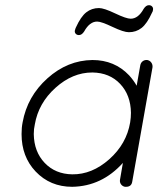

<svg xmlns="http://www.w3.org/2000/svg" viewBox="-20 -719 614 739"><path d="M258 0Q173 0 117 -59Q63 -116 63 -203Q63 -228 67 -248Q85 -348 162.5 -417.5Q240 -487 336 -488Q421 -488 477 -429Q495 -409 506 -389L520 -468Q522 -478 529.5 -483.5Q537 -489 547 -488Q557 -486 562.5 -478Q568 -470 567 -460L489 -20Q486 0 465 0H461Q451 -2 445.5 -10Q440 -18 442 -28L453 -92Q372 -2 258 0ZM114 -240Q110 -223 110 -203Q111 -135 152 -92Q193 -49 258 -48Q334 -47 400.5 -106Q467 -165 481 -248Q484 -267 484 -285Q483 -353 442.5 -396Q402 -439 336 -440H335Q259 -440 193.5 -381Q128 -322 114 -240ZM304 -598Q295 -584 284 -584Q276 -584 271.5 -589Q267 -594 268 -601Q268 -602 269 -604.5Q270 -607 270.5 -609.5Q271 -612 272 -613Q291 -655 312 -671.5Q333 -688 361 -688Q380 -688 423 -667.5Q466 -647 483 -647Q512 -647 533 -685Q542 -699 553 -699Q561 -699 565.5 -694Q570 -689 569 -682Q569 -676 565 -670Q546 -628 525 -611.5Q504 -595 476 -595Q456 -595 413 -615.5Q370 -636 354 -636Q325 -636 304 -598Z"/></svg>

Font: Quicksand
Style: Italic
Weight: 400
Italic angle: -12°
Designer: Andrew Paglinawan
Foundry: Andrew Paglinawan
Version: 1.002